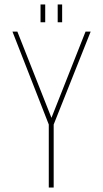

<svg xmlns="http://www.w3.org/2000/svg" viewBox="-20 -842 462 862"><path d="M162 -822H183V-742H162ZM239 -822H259V-742H239ZM199 0V-283L36 -700H58L211 -313L364 -700H387L221 -283V0Z"/></svg>

Font: Bebas Neue Light
Style: Regular
Weight: 300
Designer: Ryoichi Tsunekawa
Foundry: Ryoichi Tsunekawa
Version: Version 1.003;PS 001.003;hotconv 1.0.70;makeotf.lib2.5.58329